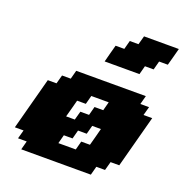

<svg xmlns="http://www.w3.org/2000/svg" viewBox="-170 -1148 1232 1296"><g transform="rotate(20 446.5 -500.0)"><path d="M125 0H625L641.6 -62.5H704.1L721.2 -125H783.7Q800.8 -187.5 833.7 -312.5Q866.7 -437.5 883.8 -500H821.3L838.4 -562.5H775.9L792.5 -625H292.5L275.9 -562.5H213.4L196.3 -500H133.8Q117.2 -437.5 83.7 -312.5Q50.3 -187.5 33.7 -125H96.2L79.1 -62.5H141.6ZM471.2 -125H346.2L362.8 -187.5H425.3L441.9 -250H504.4L521 -312.5H583.5Q578.1 -291.5 567.1 -249.8Q556.2 -208 550.3 -187.5H487.8ZM396 -312.5H333.5Q339.4 -333 350.6 -375Q361.8 -417 367.2 -437.5H429.7L446.3 -500H571.3L554.7 -437.5H492.2L475.6 -375H413.1ZM451.2 -750H701.2L717.8 -812.5H780.3L796.9 -875H859.4Q865.2 -896 876.5 -937.5Q887.7 -979 893.1 -1000H643.1L626 -937.5H563.5L546.9 -875H484.4Q478.5 -854 467.5 -812.5Q456.5 -771 451.2 -750Z"/></g></svg>

Font: Faithful 32x
Style: BoldOblique
Weight: 400
Foundry: Faithful Resource Pack
Version: Version 1.0; January 27, 2023